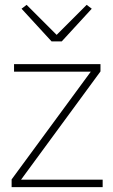

<svg xmlns="http://www.w3.org/2000/svg" viewBox="-20 -773 468 793"><path d="M235 -602 359 -737 338 -753 214 -629 90 -753 69 -737 193 -602ZM404 0V-31H67L395 -478V-508H38V-477H355L28 -32V0Z"/></svg>

Font: IBM Plex Arabic ExtraLight
Style: Regular
Weight: 200
Designer: Mike Abbink, Paul van der Laan, Pieter van Rosmalen, Wael Morcos, Khajak Apelian
Foundry: Bold Monday
Version: Version 1.0